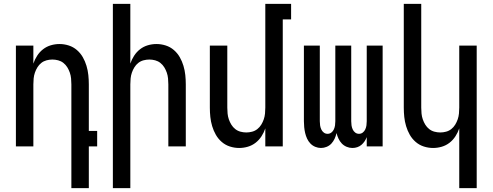

<svg xmlns="http://www.w3.org/2000/svg" viewBox="-20 -755 2540 990"><path d="M348 215V-320Q348 -335 346.5 -350.5Q345 -366 340 -380.5Q335 -395 327 -408Q319 -421 307 -430.5Q295 -440 280 -444Q265 -448 250 -448Q235 -448 220 -444Q205 -440 193 -430.5Q181 -421 173 -408Q165 -395 160 -380.5Q155 -366 153.5 -350.5Q152 -335 152 -320V0H62V-520H152V-427Q159 -448 171.5 -467.5Q184 -487 202 -501Q220 -515 242 -521.5Q264 -528 287 -528Q311 -528 334.5 -520.5Q358 -513 376.5 -497Q395 -481 407 -460Q419 -439 426 -415.5Q433 -392 435.5 -368Q438 -344 438 -320V-80H481V0H438V215Z M562 215V-735H652V-427Q659 -448 671.5 -467.5Q684 -487 702 -501Q720 -515 742 -521.5Q764 -528 787 -528Q811 -528 834.5 -520.5Q858 -513 876.5 -497Q895 -481 907 -460Q919 -439 926 -415.5Q933 -392 935.5 -368Q938 -344 938 -320V0H848V-320Q848 -335 846.5 -350.5Q845 -366 840 -380.5Q835 -395 827 -408Q819 -421 807 -430.5Q795 -440 780 -444Q765 -448 750 -448Q735 -448 720 -444Q705 -440 693 -430.5Q681 -421 673 -408Q665 -395 660 -380.5Q655 -366 653.5 -350.5Q652 -335 652 -320V215Z M1213 8Q1189 8 1165.5 0.5Q1142 -7 1123.5 -23Q1105 -39 1093 -60Q1081 -81 1074 -104.5Q1067 -128 1064.5 -152Q1062 -176 1062 -200V-520H1152V-200Q1152 -185 1153.5 -169.5Q1155 -154 1160 -139.5Q1165 -125 1173 -112Q1181 -99 1193 -89.5Q1205 -80 1220 -76Q1235 -72 1250 -72Q1265 -72 1280 -76Q1295 -80 1307 -89.5Q1319 -99 1327 -112Q1335 -125 1340 -139.5Q1345 -154 1346.5 -169.5Q1348 -185 1348 -200V-735H1481V-655H1438V0H1348V-93Q1341 -72 1328.5 -52.5Q1316 -33 1298 -19Q1280 -5 1258 1.5Q1236 8 1213 8Z M1635 8Q1620 8 1605.5 2Q1591 -4 1580.5 -15Q1570 -26 1563.5 -40Q1557 -54 1553.5 -69Q1550 -84 1548.5 -99.5Q1547 -115 1547 -130V-520H1629V-130Q1629 -119 1630.5 -108.5Q1632 -98 1636.5 -88Q1641 -78 1649.5 -71.5Q1658 -65 1669 -65Q1680 -65 1688.5 -71.5Q1697 -78 1701.5 -88Q1706 -98 1707.5 -108.5Q1709 -119 1709 -130V-520H1791V-130Q1791 -119 1792.5 -108.5Q1794 -98 1798.5 -88Q1803 -78 1811.5 -71.5Q1820 -65 1831 -65Q1842 -65 1850.5 -71.5Q1859 -78 1863.5 -88Q1868 -98 1869.5 -108.5Q1871 -119 1871 -130V-520H1953V0H1871V-48Q1867 -37 1860 -26.5Q1853 -16 1843.5 -8Q1834 0 1822 4Q1810 8 1797 8Q1782 8 1767.5 2Q1753 -4 1742.5 -15Q1732 -26 1725.5 -40Q1719 -54 1715 -69Q1712 -54 1705.5 -40Q1699 -26 1689 -15Q1679 -4 1664.5 2Q1650 8 1635 8Z M2348 215V-93Q2341 -72 2328.5 -52.5Q2316 -33 2298 -19Q2280 -5 2258 1.5Q2236 8 2213 8Q2189 8 2165.5 0.5Q2142 -7 2123.5 -23Q2105 -39 2093 -60Q2081 -81 2074 -104.5Q2067 -128 2064.5 -152Q2062 -176 2062 -200V-735H2152V-200Q2152 -185 2153.5 -169.5Q2155 -154 2160 -139.5Q2165 -125 2173 -112Q2181 -99 2193 -89.5Q2205 -80 2220 -76Q2235 -72 2250 -72Q2265 -72 2280 -76Q2295 -80 2307 -89.5Q2319 -99 2327 -112Q2335 -125 2340 -139.5Q2345 -154 2346.5 -169.5Q2348 -185 2348 -200V-520H2438V215Z"/></svg>

Font: Iosevka Medium
Style: Regular
Weight: 500
Monospace: yes
Designer: Belleve Invis
Foundry: Belleve Invis
Version: Version 32.5.0; ttfautohint (v1.8.4)